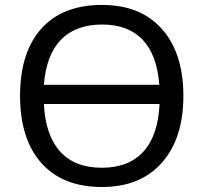

<svg xmlns="http://www.w3.org/2000/svg" viewBox="-20 -745 822 775"><path d="M392.1 -646Q285.6 -646 226.1 -584.7Q166.5 -523.4 157.2 -402.8H623Q613.8 -523.9 555.4 -585Q497.1 -646 392.1 -646ZM391.1 -67.9Q499.5 -67.9 558.8 -133.1Q618.2 -198.2 624 -325.2H157.2Q163.6 -198.2 222.9 -133.1Q282.2 -67.9 391.1 -67.9ZM720.2 -357.9Q720.2 -186.5 633.5 -88.4Q546.9 9.8 391.1 9.8Q233.4 9.8 147.2 -86.7Q61 -183.1 61 -358.9Q61 -533.2 146.7 -629.2Q232.4 -725.1 392.1 -725.1Q547.4 -725.1 633.8 -627.7Q720.2 -530.3 720.2 -357.9Z"/></svg>

Font: NotoSans
Style: Regular
Weight: 400
Designer: Monotype Design team
Foundry: Monotype Imaging Inc.
Version: Version 1.04; ttfautohint (v1.4.1)